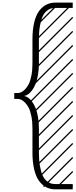

<svg xmlns="http://www.w3.org/2000/svg" viewBox="-20 -990 574 1453"><path d="M399.4 -930.2Q380.9 -930.2 365.2 -925.5Q349.6 -920.9 332 -905.8Q314.5 -890.6 302.5 -865.5Q290.5 -840.3 282.5 -795.4Q274.4 -750.5 274.4 -690.4V-508.3Q274.4 -461.9 267.3 -421.9Q260.3 -381.8 249 -354.5Q237.8 -327.1 222.9 -306.9Q208 -286.6 192.9 -276.4Q177.7 -266.1 162.6 -263.7Q177.7 -261.2 192.9 -251Q208 -240.7 222.9 -220.5Q237.8 -200.2 249 -172.9Q260.3 -145.5 267.3 -105.5Q274.4 -65.4 274.4 -19V163.1Q274.4 223.1 282.5 268.1Q290.5 313 302.5 338.1Q314.5 363.3 332 378.4Q349.6 393.6 365.2 398.2Q380.9 402.8 399.4 402.8H530.3V442.9H399.4Q361.8 442.9 331.3 427.7Q300.8 412.6 276.6 380.6Q252.4 348.6 239 293.2Q225.6 237.8 225.6 163.1V-19Q225.6 -69.3 217.5 -109.9Q209.5 -150.4 197.3 -174.1Q185.1 -197.8 169.4 -213.6Q153.8 -229.5 140.4 -235.4Q127 -241.2 115.2 -241.2H87.9V-286.1H115.2Q127 -286.1 140.4 -292Q153.8 -297.9 169.4 -313.7Q185.1 -329.6 197.3 -353.3Q209.5 -377 217.5 -417.5Q225.6 -458 225.6 -508.3V-690.4Q225.6 -765.1 239 -820.6Q252.4 -876 276.6 -908Q300.8 -939.9 331.3 -955.1Q361.8 -970.2 399.4 -970.2H530.3V-930.2ZM526.9 410.6 533.7 417.5 525.4 425.8 518.6 418.9ZM526.9 304.7 533.7 311.5 419.4 425.8 412.6 418.9ZM526.9 198.7 533.7 205.6 334 405.3 313.5 425.8 306.6 418.9 324.2 401.4ZM526.9 92.3 533.7 99.1 289.6 343.8 280.8 338.9ZM257.8 255.9 526.9 -13.2 533.7 -6.3 262.7 264.6ZM249 158.7 526.9 -119.1 533.7 -112.3 254.9 166.5ZM247.1 54.2 526.9 -225.6 533.7 -218.8 248 66.9ZM250 -54.7 526.9 -331.5 533.7 -324.7 252.9 -43.9ZM235.4 -146.5 526.9 -438 533.7 -431.2 237.3 -134.8ZM195.3 -211.9 526.9 -543.5 533.7 -536.6 202.1 -205.1ZM210 -332.5 526.9 -649.4 533.7 -642.6 215.8 -324.7ZM250 -479 526.9 -755.9 533.7 -749 252 -467.3ZM257.8 -592.8 526.9 -861.8 533.7 -855 260.7 -582ZM252.9 -694.3 516.6 -958 523.4 -951.2 256.8 -684.6ZM253.9 -800.8 411.1 -958 418 -951.2 253.9 -787.1Z"/></svg>

Font: AzarMehrMSRS3
Style: Regular
Weight: 1
Designer: Amin Abedi
Version: Version 1.00